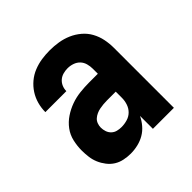

<svg xmlns="http://www.w3.org/2000/svg" viewBox="-145 -655 789 789"><g transform="rotate(-45 250.0 -260.0)"><path d="M184 8Q165 8 145.5 4Q126 0 110 -10Q94 -20 82 -35.5Q70 -51 62.5 -68.5Q55 -86 52.5 -105.5Q50 -125 50 -144Q50 -170 56 -196.5Q62 -223 78 -244.5Q94 -266 116.5 -281Q139 -296 164 -305Q189 -314 216 -317Q243 -320 269 -320H320V-349Q320 -364 316 -378.5Q312 -393 302 -403.5Q292 -414 277.5 -419Q263 -424 248 -424Q235 -424 222 -420.5Q209 -417 199 -408.5Q189 -400 183.5 -387.5Q178 -375 178 -361H56Q56 -385 62.5 -408.5Q69 -432 82 -452Q95 -472 113.5 -487.5Q132 -503 154.5 -512Q177 -521 200.5 -524.5Q224 -528 248 -528Q273 -528 298 -524Q323 -520 346 -510Q369 -500 388.5 -483.5Q408 -467 420 -445Q432 -423 437 -398.5Q442 -374 442 -349V0H320V-75Q311 -56 297 -39.5Q283 -23 265 -12.5Q247 -2 226 3Q205 8 184 8ZM234 -96Q251 -96 268 -101Q285 -106 297 -118Q309 -130 314.5 -146.5Q320 -163 320 -180V-216H269Q258 -216 247.5 -215Q237 -214 226.5 -212Q216 -210 206 -205.5Q196 -201 188 -194Q180 -187 176 -176.5Q172 -166 172 -155Q172 -143 176 -131Q180 -119 189 -110.5Q198 -102 210 -99Q222 -96 234 -96Z"/></g></svg>

Font: Iosevka SS04 Extrabold
Style: Regular
Weight: 800
Monospace: yes
Designer: Belleve Invis
Foundry: Belleve Invis
Version: Version 19.0.0; ttfautohint (v1.8.4)